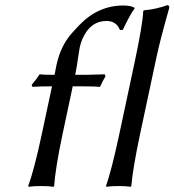

<svg xmlns="http://www.w3.org/2000/svg" viewBox="-20 -718 673 741"><path d="M440.4 -200.2 500.5 -481.9Q530.8 -625 532.7 -674.8L535.2 -678.2Q581.5 -682.1 626.5 -698.2Q634.3 -696.3 633.3 -688Q598.6 -565.9 584.5 -500L520.5 -200.2Q492.2 -65.9 486.8 0L484.4 2.9Q466.8 0 438 0Q409.2 0 390.1 2.9L389.2 0Q411.6 -65.4 440.4 -200.2ZM190.4 -429.2 198.2 -467.8Q213.4 -538.6 253.9 -585.9Q264.2 -598.1 286.1 -621.1Q358.9 -696.8 456.1 -696.8Q486.3 -696.3 499 -688L499.5 -685.1Q482.4 -663.1 454.1 -603L442.9 -602.1Q429.7 -636.2 392.6 -637.2Q328.1 -637.2 297.9 -567.4Q291 -551.3 287.6 -534.2Q286.1 -526.9 282.2 -501.5Q276.4 -459 272 -438L270 -429.2H313Q332.5 -429.2 383.8 -431.2L387.2 -423.8Q375 -403.3 366.2 -382.8Q345.7 -384.8 294.9 -384.8H260.7L221.2 -199.2Q193.4 -66.9 189 0L186.5 2.9Q168.9 0 139.2 0Q109.4 0 90.3 2.9L88.9 0Q112.3 -64 141.1 -199.2L180.7 -384.8H179.7Q133.8 -384.8 105.5 -382.8L102.1 -390.1Q121.1 -412.6 132.8 -431.2Q147.9 -429.2 190.4 -429.2Z"/></svg>

Font: Linux Biolinum Slanted O
Style: Slanted
Weight: 400
Designer: Philipp H. Poll
Foundry: Philipp H. Poll
Version: Version 1.0.4